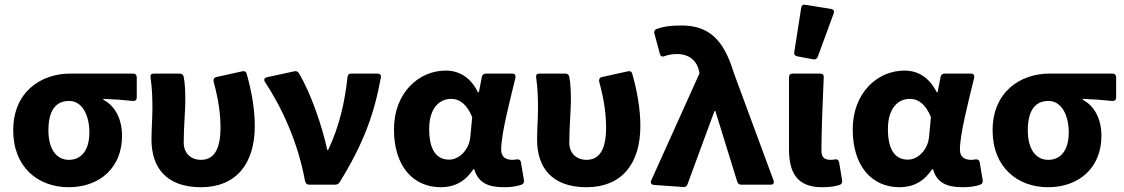

<svg xmlns="http://www.w3.org/2000/svg" viewBox="-20 -784 4770 815"><path d="M36.1 -230.5C36.1 -74.2 141.6 10.7 271.5 10.7C403.3 10.7 498 -72.3 498 -207C498 -277.3 469.7 -334 418.9 -360.4V-364.3C465.8 -362.3 498 -360.4 543.9 -355.5C554.7 -354.5 560.5 -360.4 560.5 -370.1V-456.1C560.5 -465.8 554.7 -471.7 544.9 -471.7H278.3C154.3 -471.7 36.1 -394.5 36.1 -230.5ZM359.4 -221.7C359.4 -147.5 326.2 -105.5 272.5 -105.5C219.7 -105.5 185.5 -150.4 185.5 -230.5C185.5 -319.3 219.7 -355.5 273.4 -355.5C329.1 -355.5 359.4 -294.9 359.4 -221.7Z M623 -191.4C623 -73.2 685.5 10.7 833 10.7C981.4 10.7 1061.5 -87.9 1061.5 -249C1061.5 -321.3 1047.9 -397.5 1027.3 -469.7C1025.4 -479.5 1018.6 -483.4 1008.8 -481.4L898.4 -457C888.7 -455.1 884.8 -447.3 886.7 -437.5C908.2 -359.4 916 -296.9 916 -242.2C916 -146.5 885.7 -105.5 833 -105.5C792 -105.5 759.8 -131.8 759.8 -178.7C759.8 -242.2 766.6 -317.4 766.6 -354.5C766.6 -393.6 765.6 -428.7 759.8 -458C757.8 -466.8 752 -471.7 743.2 -471.7H632.8C622.1 -471.7 617.2 -465.8 619.1 -455.1C626 -408.2 627 -359.4 627 -326.2C627 -281.2 623 -236.3 623 -191.4Z M1104.5 -436.5C1177.7 -326.2 1245.1 -177.7 1274.4 -17.6C1276.4 -5.9 1283.2 0 1292 0H1402.3C1410.2 0 1417 -2.9 1421.9 -10.7C1522.5 -173.8 1568.4 -298.8 1596.7 -455.1C1598.6 -465.8 1592.8 -471.7 1582 -471.7H1470.7C1460.9 -471.7 1456.1 -466.8 1455.1 -457C1444.3 -354.5 1420.9 -248 1373 -147.5H1369.1C1349.6 -241.2 1300.8 -386.7 1249 -472.7C1244.1 -480.5 1238.3 -483.4 1229.5 -481.4L1113.3 -456.1C1102.5 -454.1 1098.6 -446.3 1104.5 -436.5Z M1652.3 -234.4C1652.3 -81.1 1731.4 10.7 1851.6 10.7C1909.2 10.7 1955.1 -13.7 1989.3 -65.4H1993.2C2009.8 -8.8 2050.8 10.7 2119.1 10.7C2150.4 10.7 2174.8 6.8 2193.4 0C2202.1 -2.9 2205.1 -9.8 2204.1 -18.6L2191.4 -94.7C2189.5 -105.5 2182.6 -108.4 2172.9 -107.4C2167 -106.4 2161.1 -105.5 2155.3 -105.5C2128.9 -105.5 2107.4 -116.2 2107.4 -148.4C2107.4 -215.8 2142.6 -348.6 2168 -454.1C2169.9 -464.8 2165 -471.7 2154.3 -471.7H2043C2034.2 -471.7 2027.3 -466.8 2025.4 -458L2012.7 -392.6H2008.8C1976.6 -457 1927.7 -484.4 1872.1 -484.4C1756.8 -484.4 1652.3 -389.6 1652.3 -234.4ZM1976.6 -205.1C1972.7 -150.4 1930.7 -106.4 1886.7 -106.4C1834 -106.4 1801.8 -145.5 1801.8 -236.3C1801.8 -328.1 1847.7 -364.3 1894.5 -364.3C1934.6 -364.3 1962.9 -337.9 1984.4 -287.1Z M2259.8 -191.4C2259.8 -73.2 2322.3 10.7 2469.7 10.7C2618.2 10.7 2698.2 -87.9 2698.2 -249C2698.2 -321.3 2684.6 -397.5 2664.1 -469.7C2662.1 -479.5 2655.3 -483.4 2645.5 -481.4L2535.2 -457C2525.4 -455.1 2521.5 -447.3 2523.4 -437.5C2544.9 -359.4 2552.7 -296.9 2552.7 -242.2C2552.7 -146.5 2522.5 -105.5 2469.7 -105.5C2428.7 -105.5 2396.5 -131.8 2396.5 -178.7C2396.5 -242.2 2403.3 -317.4 2403.3 -354.5C2403.3 -393.6 2402.3 -428.7 2396.5 -458C2394.5 -466.8 2388.7 -471.7 2379.9 -471.7H2269.5C2258.8 -471.7 2253.9 -465.8 2255.9 -455.1C2262.7 -408.2 2263.7 -359.4 2263.7 -326.2C2263.7 -281.2 2259.8 -236.3 2259.8 -191.4Z M2755.9 1 2879.9 9.8C2888.7 10.7 2895.5 6.8 2898.4 -2L3012.7 -312.5H3016.6L3109.4 -12.7C3112.3 -3.9 3118.2 0 3127 0H3251C3261.7 0 3267.6 -5.9 3263.7 -17.6L3093.8 -477.5C3051.8 -617.2 2987.3 -675.8 2873 -675.8C2822.3 -675.8 2794.9 -670.9 2767.6 -661.1C2758.8 -658.2 2754.9 -650.4 2757.8 -641.6L2781.2 -554.7C2784.2 -543.9 2792 -542 2801.8 -545.9C2817.4 -551.8 2834 -554.7 2856.4 -554.7C2897.5 -554.7 2935.5 -532.2 2946.3 -486.3L2949.2 -472.7L2744.1 -17.6C2739.3 -7.8 2745.1 0 2755.9 1Z M3380.9 -751 3351.6 -563.5C3349.6 -552.7 3354.5 -546.9 3364.3 -544.9L3431.6 -532.2C3440.4 -530.3 3448.2 -534.2 3451.2 -543L3518.6 -726.6C3522.5 -737.3 3518.6 -744.1 3507.8 -746.1L3398.4 -763.7C3388.7 -765.6 3382.8 -761.7 3380.9 -751ZM3329.1 -151.4C3329.1 -53.7 3361.3 10.7 3469.7 10.7C3502.9 10.7 3525.4 6.8 3543.9 1C3552.7 -2 3555.7 -8.8 3554.7 -17.6L3542 -94.7C3540 -104.5 3533.2 -109.4 3523.4 -107.4C3517.6 -106.4 3512.7 -105.5 3507.8 -105.5C3480.5 -105.5 3466.8 -114.3 3466.8 -145.5C3466.8 -217.8 3471.7 -349.6 3476.6 -456.1C3477.5 -465.8 3471.7 -471.7 3461.9 -471.7H3344.7C3335 -471.7 3329.1 -465.8 3329.1 -456.1Z M3599.6 -234.4C3599.6 -81.1 3678.7 10.7 3798.8 10.7C3856.4 10.7 3902.3 -13.7 3936.5 -65.4H3940.4C3957 -8.8 3998 10.7 4066.4 10.7C4097.7 10.7 4122.1 6.8 4140.6 0C4149.4 -2.9 4152.3 -9.8 4151.4 -18.6L4138.7 -94.7C4136.7 -105.5 4129.9 -108.4 4120.1 -107.4C4114.3 -106.4 4108.4 -105.5 4102.5 -105.5C4076.2 -105.5 4054.7 -116.2 4054.7 -148.4C4054.7 -215.8 4089.8 -348.6 4115.2 -454.1C4117.2 -464.8 4112.3 -471.7 4101.6 -471.7H3990.2C3981.4 -471.7 3974.6 -466.8 3972.7 -458L3960 -392.6H3956.1C3923.8 -457 3875 -484.4 3819.3 -484.4C3704.1 -484.4 3599.6 -389.6 3599.6 -234.4ZM3923.8 -205.1C3919.9 -150.4 3877.9 -106.4 3834 -106.4C3781.2 -106.4 3749 -145.5 3749 -236.3C3749 -328.1 3794.9 -364.3 3841.8 -364.3C3881.8 -364.3 3910.2 -337.9 3931.6 -287.1Z M4193.4 -230.5C4193.4 -74.2 4298.8 10.7 4428.7 10.7C4560.5 10.7 4655.3 -72.3 4655.3 -207C4655.3 -277.3 4627 -334 4576.2 -360.4V-364.3C4623 -362.3 4655.3 -360.4 4701.2 -355.5C4711.9 -354.5 4717.8 -360.4 4717.8 -370.1V-456.1C4717.8 -465.8 4711.9 -471.7 4702.1 -471.7H4435.5C4311.5 -471.7 4193.4 -394.5 4193.4 -230.5ZM4516.6 -221.7C4516.6 -147.5 4483.4 -105.5 4429.7 -105.5C4377 -105.5 4342.8 -150.4 4342.8 -230.5C4342.8 -319.3 4377 -355.5 4430.7 -355.5C4486.3 -355.5 4516.6 -294.9 4516.6 -221.7Z"/></svg>

Font: Ed Sans Neue
Style: Bold
Weight: 700
Designer: Stephen Hutchings
Version: Version 1.004;PS 001.004;hotconv 1.0.88;makeotf.lib2.5.64775